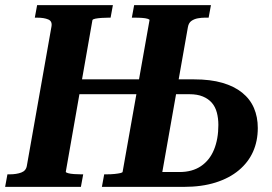

<svg xmlns="http://www.w3.org/2000/svg" viewBox="-42 -730 1064 750"><path d="M198 -420H565L555 -362H187ZM-22 0 -13 -49H-4Q22 -49 41 -56Q60 -63 63 -83L159 -626Q163 -647 146.5 -654Q130 -661 103 -661H94L103 -710H399L390 -661H382Q368 -661 354 -660Q340 -659 330 -657Q320 -655 319 -651L215 -59Q215 -56 224 -53.5Q233 -51 247.5 -50Q262 -49 275 -49H283L274 0ZM676 0H356L365 -49H374Q392 -49 406 -50.5Q420 -52 428.5 -54Q437 -56 437 -59L542 -651Q543 -654 535 -656.5Q527 -659 514 -660Q501 -661 482 -661H473L482 -710H782L773 -661H758Q745 -661 731 -658.5Q717 -656 706 -648.5Q695 -641 692 -624L592 -58H659Q709 -58 743 -81Q777 -104 794 -145.5Q811 -187 811 -242Q811 -268 805 -290.5Q799 -313 785.5 -328.5Q772 -344 750.5 -353Q729 -362 698 -362H578L589 -420H716Q780 -420 826.5 -406.5Q873 -393 904 -368Q935 -343 950 -308Q965 -273 965 -230Q965 -179 946.5 -137.5Q928 -96 891 -65Q854 -34 800 -17Q746 0 676 0Z"/></svg>

Font: Roboto Serif 72pt SemiCondensed SemiBold
Style: Italic
Weight: 600
Width: 4
Italic angle: -10°
Designer: Greg Gazdowicz
Foundry: Commercial Type
Version: Version 1.008